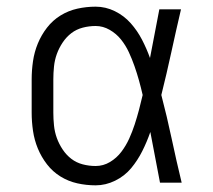

<svg xmlns="http://www.w3.org/2000/svg" viewBox="-20 -548 640 576"><path d="M267 8Q239 8 212 2Q185 -4 161.5 -18.5Q138 -33 121 -55Q104 -77 93.5 -102.5Q83 -128 79 -155.5Q75 -183 75 -210V-310Q75 -337 79 -364.5Q83 -392 93.5 -417.5Q104 -443 121 -465Q138 -487 161.5 -501.5Q185 -516 212 -522Q239 -528 267 -528Q297 -528 324.5 -514.5Q352 -501 372 -478.5Q392 -456 406 -429Q420 -402 430 -374Q437 -410 444 -447Q451 -484 458 -520H523Q508 -456 494 -391.5Q480 -327 464 -263Q481 -198 495 -132Q509 -66 525 0H460Q453 -38 445.5 -76Q438 -114 431 -152Q421 -123 407 -95Q393 -67 373.5 -43.5Q354 -20 325.5 -6Q297 8 267 8ZM267 -50Q290 -50 310 -62Q330 -74 344 -92.5Q358 -111 367.5 -132Q377 -153 384 -174.5Q391 -196 397 -218.5Q403 -241 408 -263Q403 -285 397 -306.5Q391 -328 383.5 -349.5Q376 -371 366.5 -391.5Q357 -412 343 -429.5Q329 -447 309 -458.5Q289 -470 267 -470Q247 -470 228 -465Q209 -460 194 -448.5Q179 -437 168 -420.5Q157 -404 150.5 -386Q144 -368 142 -348.5Q140 -329 140 -310V-210Q140 -191 142 -171.5Q144 -152 150.5 -134Q157 -116 168 -99.5Q179 -83 194 -71.5Q209 -60 228 -55Q247 -50 267 -50Z"/></svg>

Font: Iosevka Aile Custom Light
Style: Regular
Weight: 300
Designer: Belleve Invis
Foundry: Belleve Invis
Version: Version 17.0.2; ttfautohint (v1.8.3)